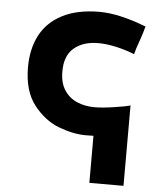

<svg xmlns="http://www.w3.org/2000/svg" viewBox="-54 -602 708 860"><g transform="rotate(5 300.0 -172.5)"><path d="M61 -281Q61 -363 93.2 -424.8Q125.5 -486.5 192.5 -521Q259.5 -555.5 359.5 -555.5Q446.5 -555.5 569.5 -508Q562.5 -480.5 548.5 -440.5Q534 -401.5 529.5 -380Q491.5 -395.5 447.5 -405.5Q403.5 -415.5 365.5 -415.5Q298.5 -415.5 257.2 -381.2Q216 -347 216 -275Q216 -223.5 237.8 -190.8Q259.5 -158 295 -143Q330.5 -128 374 -128Q408 -128 460 -135.8Q512 -143.5 533.5 -150V211.5H380V0L345 0.5Q289 0.5 224 -24Q159 -48.5 110 -111.2Q61 -174 61 -281Z"/></g></svg>

Font: JuliaMono Black
Style: Regular
Weight: 900
Monospace: yes
Designer: cormullion
Foundry: corm
Version: Version 0.054; ttfautohint (v1.8.4)